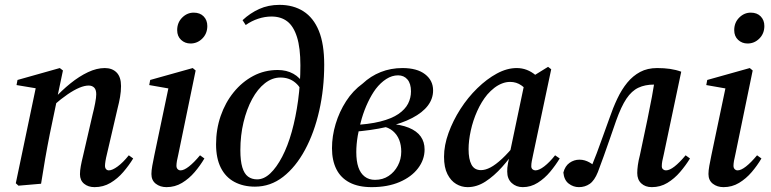

<svg xmlns="http://www.w3.org/2000/svg" viewBox="-20 -756 3172 790"><path d="M56 8 45 -2 129 -403 150 -389 48 -406 52 -427 226 -476 239 -466 215 -352 214 -344 185 -205Q175 -155 166 -103.5Q157 -52 149 0ZM369 14Q343 14 326 0Q309 -14 309 -39Q309 -54 312.5 -73Q316 -92 322 -116L361 -285Q367 -308 371.5 -331.5Q376 -355 376 -368Q376 -387 367.5 -395.5Q359 -404 345 -404Q328 -404 306.5 -395Q285 -386 258.5 -368Q232 -350 200 -322L194 -347H200Q234 -384 270 -413Q306 -442 342 -459Q378 -476 411 -476Q442 -476 460 -457.5Q478 -439 478 -402Q478 -380 474 -357Q470 -334 464 -311L420 -122Q416 -106 414 -93.5Q412 -81 412 -74Q412 -65 416.5 -60Q421 -55 428 -55Q442 -55 464 -71Q486 -87 510 -117L528 -104Q511 -76 487.5 -48.5Q464 -21 434.5 -3.5Q405 14 369 14Z M603 -40Q603 -54 606.5 -73.5Q610 -93 615 -117L675 -403L691 -389L594 -406L598 -427L773 -476L785 -466L714 -122Q710 -106 708 -94Q706 -82 706 -74Q706 -65 711 -60Q716 -55 723 -55Q737 -55 757.5 -71Q778 -87 803 -117L821 -104Q804 -75 781 -48Q758 -21 729 -3.5Q700 14 665 14Q639 14 621 0Q603 -14 603 -40ZM764 -577Q741 -577 725 -592Q709 -607 709 -632Q709 -663 729.5 -683.5Q750 -704 777 -704Q803 -704 818 -688.5Q833 -673 833 -649Q833 -618 812.5 -597.5Q792 -577 764 -577Z M1029 12Q981 12 944.5 -7.5Q908 -27 888.5 -66Q869 -105 869 -162Q869 -224 888 -279Q907 -334 941.5 -376.5Q976 -419 1022 -443.5Q1068 -468 1123 -468Q1159 -468 1187 -452.5Q1215 -437 1231 -407H1244L1231 -360Q1220 -395 1195 -416Q1170 -437 1134 -437Q1100 -437 1070 -413.5Q1040 -390 1017.5 -348.5Q995 -307 982 -253Q969 -199 969 -138Q969 -94 977 -67.5Q985 -41 1000.5 -29.5Q1016 -18 1038 -18Q1066 -18 1092 -42.5Q1118 -67 1141 -111Q1164 -155 1180.5 -214Q1197 -273 1206.5 -342.5Q1216 -412 1216 -487Q1216 -559 1202 -603.5Q1188 -648 1162 -668Q1136 -688 1097 -688Q1070 -688 1042.5 -679Q1015 -670 991 -653L978 -673Q1009 -702 1046.5 -719Q1084 -736 1130 -736Q1187 -736 1228.5 -709.5Q1270 -683 1292 -629Q1314 -575 1314 -490Q1314 -391 1293.5 -300.5Q1273 -210 1235 -139.5Q1197 -69 1145 -28.5Q1093 12 1029 12Z M1509 14Q1455 14 1418.5 -5Q1382 -24 1364 -60Q1346 -96 1346 -146Q1346 -196 1361 -246Q1376 -296 1404 -339.5Q1432 -383 1472 -412Q1505 -443 1546.5 -459.5Q1588 -476 1636 -476Q1696 -476 1729 -450.5Q1762 -425 1762 -384Q1762 -350 1740.5 -321.5Q1719 -293 1676 -270.5Q1633 -248 1570.5 -233.5Q1508 -219 1426 -213V-241Q1497 -244 1544.5 -256Q1592 -268 1619.5 -287Q1647 -306 1659 -329.5Q1671 -353 1671 -380Q1671 -412 1656.5 -429Q1642 -446 1618 -446Q1593 -446 1569.5 -431Q1546 -416 1526 -390Q1509 -367 1494 -335.5Q1479 -304 1468.5 -268.5Q1458 -233 1452 -197.5Q1446 -162 1446 -130Q1446 -93 1454.5 -68Q1463 -43 1480.5 -29.5Q1498 -16 1523 -16Q1555 -16 1579 -32Q1603 -48 1617 -74.5Q1631 -101 1631 -132Q1631 -159 1622.5 -180.5Q1614 -202 1596.5 -217Q1579 -232 1551 -237L1580 -254V-247Q1629 -244 1662 -230.5Q1695 -217 1711 -194.5Q1727 -172 1727 -141Q1727 -99 1700 -63.5Q1673 -28 1624 -7Q1575 14 1509 14Z M1904 14Q1879 14 1857 1Q1835 -12 1821 -39.5Q1807 -67 1807 -111Q1807 -158 1825.5 -209Q1844 -260 1874.5 -307.5Q1905 -355 1944 -393Q1983 -431 2024.5 -453.5Q2066 -476 2106 -476Q2128 -476 2147.5 -468.5Q2167 -461 2183.5 -447Q2200 -433 2212 -413L2161 -374Q2146 -390 2125.5 -404.5Q2105 -419 2079 -419Q2062 -419 2045.5 -412.5Q2029 -406 2014 -394.5Q1999 -383 1985 -367Q1961 -338 1943.5 -299Q1926 -260 1917 -218.5Q1908 -177 1908 -142Q1908 -101 1920 -78.5Q1932 -56 1959 -56Q1977 -56 1998 -67Q2019 -78 2045.5 -102.5Q2072 -127 2104 -167L2110 -148H2107Q2079 -106 2046 -69Q2013 -32 1977.5 -9Q1942 14 1904 14ZM2131 14Q2104 14 2085.5 -3Q2067 -20 2067 -50Q2067 -58 2067.5 -65.5Q2068 -73 2070.5 -86Q2073 -99 2078 -120L2077 -123L2140 -423L2146 -426L2235 -481L2248 -471L2173 -117Q2170 -103 2168 -92.5Q2166 -82 2166 -72Q2166 -64 2171 -59.5Q2176 -55 2183 -55Q2198 -55 2219.5 -71.5Q2241 -88 2264 -117L2283 -104Q2266 -76 2243.5 -49Q2221 -22 2192.5 -4Q2164 14 2131 14Z M2362 14Q2339 14 2320 -0.5Q2301 -15 2298 -46Q2305 -73 2323.5 -86Q2342 -99 2364 -99Q2376 -99 2386 -96Q2396 -93 2405 -88Q2414 -83 2423 -76L2438 -65L2423 -50L2409 -59Q2423 -93 2435.5 -126Q2448 -159 2460.5 -194.5Q2473 -230 2487 -268Q2502 -312 2520 -350Q2538 -388 2561 -416Q2584 -444 2614 -460Q2644 -476 2684 -476Q2713 -476 2737 -472.5Q2761 -469 2783 -461L2711 -120Q2707 -104 2705 -93Q2703 -82 2703 -72Q2703 -64 2708 -59.5Q2713 -55 2720 -55Q2735 -55 2755.5 -71Q2776 -87 2801 -117L2819 -104Q2802 -76 2778.5 -48.5Q2755 -21 2726 -3.5Q2697 14 2662 14Q2635 14 2618.5 -1.5Q2602 -17 2602 -44Q2602 -58 2604.5 -76.5Q2607 -95 2613 -118L2644 -265Q2654 -313 2662.5 -358.5Q2671 -404 2677 -451L2727 -399Q2712 -404 2699.5 -406Q2687 -408 2671 -408Q2634 -408 2606.5 -395Q2579 -382 2557.5 -350Q2536 -318 2515 -259Q2502 -222 2489.5 -185.5Q2477 -149 2464.5 -114.5Q2452 -80 2440 -48Q2426 -13 2406.5 0.5Q2387 14 2362 14Z M2895 -40Q2895 -54 2898.5 -73.5Q2902 -93 2907 -117L2967 -403L2983 -389L2886 -406L2890 -427L3065 -476L3077 -466L3006 -122Q3002 -106 3000 -94Q2998 -82 2998 -74Q2998 -65 3003 -60Q3008 -55 3015 -55Q3029 -55 3049.5 -71Q3070 -87 3095 -117L3113 -104Q3096 -75 3073 -48Q3050 -21 3021 -3.5Q2992 14 2957 14Q2931 14 2913 0Q2895 -14 2895 -40ZM3056 -577Q3033 -577 3017 -592Q3001 -607 3001 -632Q3001 -663 3021.5 -683.5Q3042 -704 3069 -704Q3095 -704 3110 -688.5Q3125 -673 3125 -649Q3125 -618 3104.5 -597.5Q3084 -577 3056 -577Z"/></svg>

Font: Source Serif 4 48pt SemiBold
Style: Italic
Weight: 600
Italic angle: -12°
Designer: Frank Grießhammer
Foundry: Adobe Systems Incorporated
Version: Version 4.004;hotconv 1.0.116;makeotfexe 2.5.65601